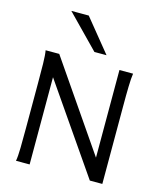

<svg xmlns="http://www.w3.org/2000/svg" viewBox="-140 -1093 1013 1196"><g transform="rotate(15 366.0 -495.5)"><path d="M166 -562.5V0H78.1Q83.5 -29.3 84.5 -84.7Q85.4 -140.1 85.4 -212.4V-500.5Q85.4 -572.8 84.5 -628.2Q83.5 -683.6 78.1 -712.9H166L554.2 -147.9V-712.9H642.1Q639.6 -698.2 638.2 -676.8Q636.7 -655.3 636 -628.2Q635.3 -601.1 635 -568.8Q634.8 -536.6 634.8 -500.5V0H554.2ZM281.7 -991.2 452.6 -781.2H374.5L169.4 -991.2Z"/></g></svg>

Font: Andika Am
Style: Regular
Weight: 400
Designer: Victor Gaultney, Annie Olsen, Julie Remington, Don Collingsworth, Eric Hays, Becca Hirsbrunner
Foundry: SIL International
Version: Version 5.000